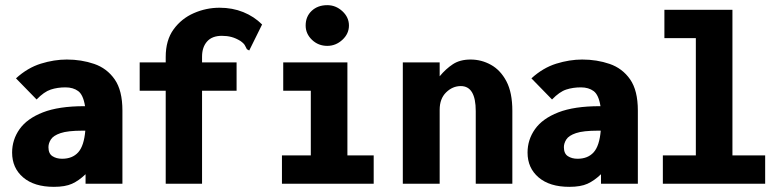

<svg xmlns="http://www.w3.org/2000/svg" viewBox="-20 -713 3040 745"><path d="M189 12Q113 12 70 -24.5Q27 -61 27 -121Q27 -171 56 -212Q85 -253 146.5 -277Q208 -301 307 -301H310Q303 -345 283.5 -359.5Q264 -374 234 -374Q203 -374 177 -365.5Q151 -357 122 -327L42 -409Q87 -450 138.5 -466Q190 -482 239 -482Q296 -482 345.5 -465Q395 -448 425 -405Q455 -362 455 -284V0H312V-37Q286 -12 259.5 0Q233 12 189 12ZM168 -142Q168 -117 183.5 -107Q199 -97 221 -97Q261 -97 283.5 -122Q306 -147 311 -206Q304 -206 300 -206Q243 -206 215 -196.5Q187 -187 177.5 -172Q168 -157 168 -142Z M623 -361H522V-471H623V-492Q623 -557 653.5 -599Q684 -641 732 -662Q780 -683 832 -683Q882 -683 924 -666Q966 -649 997 -618L951 -525L947 -517L938 -522Q934 -529 930.5 -536.5Q927 -544 913 -554Q895 -565 878 -569.5Q861 -574 841 -574Q803 -574 783.5 -552Q764 -530 764 -493V-471H898V-361H764V0H623Z M1074 0V-110H1186V-361H1079V-471H1328V-110H1430V0ZM1250 -535Q1215 -535 1190.5 -558.5Q1166 -582 1166 -614Q1166 -649 1189.5 -671Q1213 -693 1250 -693Q1283 -693 1308.5 -669.5Q1334 -646 1334 -614Q1334 -582 1308.5 -558.5Q1283 -535 1250 -535Z M1543 0V-471H1686V-417Q1710 -446 1737.5 -464Q1765 -482 1806 -482Q1848 -482 1885 -461.5Q1922 -441 1945 -397.5Q1968 -354 1968 -283V0H1826V-282Q1826 -379 1768 -379Q1736 -379 1711 -354.5Q1686 -330 1686 -287V0Z M2189 12Q2113 12 2070 -24.5Q2027 -61 2027 -121Q2027 -171 2056 -212Q2085 -253 2146.5 -277Q2208 -301 2307 -301H2310Q2303 -345 2283.5 -359.5Q2264 -374 2234 -374Q2203 -374 2177 -365.5Q2151 -357 2122 -327L2042 -409Q2087 -450 2138.5 -466Q2190 -482 2239 -482Q2296 -482 2345.5 -465Q2395 -448 2425 -405Q2455 -362 2455 -284V0H2312V-37Q2286 -12 2259.5 0Q2233 12 2189 12ZM2168 -142Q2168 -117 2183.5 -107Q2199 -97 2221 -97Q2261 -97 2283.5 -122Q2306 -147 2311 -206Q2304 -206 2300 -206Q2243 -206 2215 -196.5Q2187 -187 2177.5 -172Q2168 -157 2168 -142Z M2552 0V-110H2680V-565H2558V-675H2822V-110H2949V0Z"/></svg>

Font: Inconsolata Black
Style: Regular
Weight: 900
Monospace: yes
Designer: Raph Levien, Cyreal, Brenton Simpson
Foundry: Raph Levien, Cyreal, Google
Version: Version 3.001; ttfautohint (v1.8.2.53-6de2)